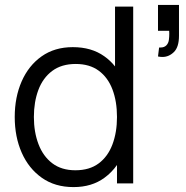

<svg xmlns="http://www.w3.org/2000/svg" viewBox="-20 -747 758 782"><path d="M279.5 15Q204 15 150.5 -22.8Q97 -60.5 68.5 -125Q40 -189.5 40 -270.5Q40 -351 68.2 -415.5Q96.5 -480 149.5 -517.5Q202.5 -555 276.5 -555Q352.5 -555 404.5 -518Q429.5 -500.5 448.5 -476.5V-720H522.5V0H456.5V-75Q435 -44.5 405.5 -23Q354 15 279.5 15ZM287 -53.5Q344.5 -53.5 382 -81.5Q419.5 -109.5 438 -158.8Q456.5 -208 456.5 -270.5Q456.5 -334 438 -382.8Q419.5 -431.5 382.2 -459Q345 -486.5 288.5 -486.5Q230.5 -486.5 192.5 -458Q154.5 -429.5 136.2 -380.5Q118 -331.5 118 -270.5Q118 -209 136.8 -159.8Q155.5 -110.5 193 -82Q230.5 -53.5 287 -53.5ZM623.5 -517 628 -553.5Q630.5 -553.5 633.5 -553.5Q649 -553.5 657.5 -562.2Q666 -571 667.8 -584.2Q669.5 -597.5 669.5 -609.5Q669.5 -615.5 669 -621.5H623.5V-727H709V-601.5Q709 -555.5 688.5 -535.2Q668 -515 641.5 -515Q633 -515 623.5 -517Z"/></svg>

Font: Cns Manrope
Style: Regular
Weight: 400
Designer: Mikhail Sharanda
Foundry: Mikhail Sharanda
Version: Version 4.504